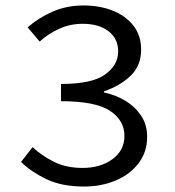

<svg xmlns="http://www.w3.org/2000/svg" viewBox="-20 -670 640 702"><path d="M287 12Q205 12 148.5 -15.5Q92 -43 57 -78L99 -132Q131 -102 176 -79Q221 -56 282 -56Q347 -56 391 -88Q435 -120 435 -173Q435 -230 382 -265Q329 -300 203 -300V-363Q316 -363 364 -397.5Q412 -432 412 -482Q412 -529 376.5 -556Q341 -583 282 -583Q237 -583 197 -565Q157 -547 125 -518L81 -570Q121 -605 172.5 -627.5Q224 -650 285 -650Q345 -650 392.5 -631Q440 -612 468 -576Q496 -540 496 -488Q496 -430 457.5 -393Q419 -356 360 -336V-332Q403 -323 438.5 -301.5Q474 -280 496 -247Q518 -214 518 -170Q518 -114 486.5 -73Q455 -32 403 -10Q351 12 287 12Z"/></svg>

Font: SauceCodePro NFM
Style: Regular
Weight: 400
Monospace: yes
Designer: Paul D. Hunt, Teo Tuominen
Foundry: Adobe
Version: Version 2.042;hotconv 1.1.0;makeotfexe 2.6.0;Nerd Fonts 3.3.